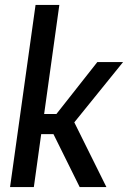

<svg xmlns="http://www.w3.org/2000/svg" viewBox="-20 -763 522 783"><path d="M305 0 198 -216H148L118 0H21L125 -743H222L160 -298H210L377 -510H482L283 -264L414 0Z"/></svg>

Font: Assailand Medium
Style: Italic
Weight: 500
Italic angle: -8°
Designer: Hector Gatti with collaboration of the Omnibus-Type team
Foundry: Omnibus-Type
Version: Version 0.072;October 19, 2019;FontCreator 12.0.0.2547 64-bi